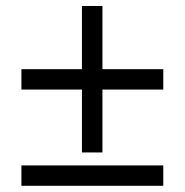

<svg xmlns="http://www.w3.org/2000/svg" viewBox="-20 -615 612 635"><path d="M318.8 -386.2H520V-318.8H318.8V-110.8H251V-318.8H50.8V-386.2H251V-595.2H318.8ZM50.8 -0.5V-67.9H520V-0.5Z"/></svg>

Font: HunimalSansv1.5
Style: Regular
Weight: 400
Foundry: Ascender Corporation
Version: Version 1.10